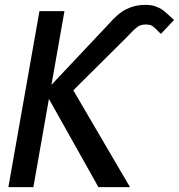

<svg xmlns="http://www.w3.org/2000/svg" viewBox="-20 -771 737 791"><path d="M181.5 -363.5 117.5 0H14.5L142.5 -725H245.5L192 -421.5L427 -671Q465.5 -716 501 -733.5Q536.5 -751 578 -751Q602.5 -751 620 -745Q637.5 -739 650.5 -729.5Q663.5 -720 682.5 -702L697 -688.5L643 -631.5Q633 -640 625.5 -648.5Q614 -660.5 605.5 -665.2Q597 -670 579.5 -670Q560 -670 547 -660.8Q534 -651.5 514.5 -630.5L498 -613.5L282 -399L515.5 0H385.5Z"/></svg>

Font: JuliaMono
Style: Bold Italic
Weight: 700
Italic angle: -9°
Monospace: yes
Designer: cormullion
Foundry: corm
Version: Version 0.057; ttfautohint (v1.8.4)